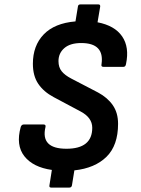

<svg xmlns="http://www.w3.org/2000/svg" viewBox="-20 -762 638 870"><path d="M212 88Q202 88 204 78L215 8Q130 -4 90.5 -54Q51 -104 74 -187Q78 -198 88 -198H177Q189 -198 186 -186Q163 -88 281 -88Q398 -88 398 -183Q398 -229 345 -257L223 -322Q178 -346 153.5 -382Q129 -418 129 -473Q129 -555 178 -606Q227 -657 322 -665L333 -732Q334 -742 344 -742H426Q435 -742 434 -732L422 -661Q500 -646 533.5 -597Q567 -548 551 -472Q549 -459 539 -459H449Q437 -459 440 -471Q454 -567 348 -567Q298 -567 271.5 -544Q245 -521 245 -485Q245 -457 259.5 -439Q274 -421 303 -406L424 -343Q467 -320 491 -285.5Q515 -251 515 -201Q515 -103 462.5 -51.5Q410 0 317 10L306 78Q304 88 294 88Z"/></svg>

Font: Sofia Sans
Style: Bold Italic
Weight: 700
Italic angle: -9°
Designer: Botio Nikoltchev, Ani Petrova
Foundry: lettersoup
Version: Version 4.101; ttfautohint (v1.8.4.7-5d5b)